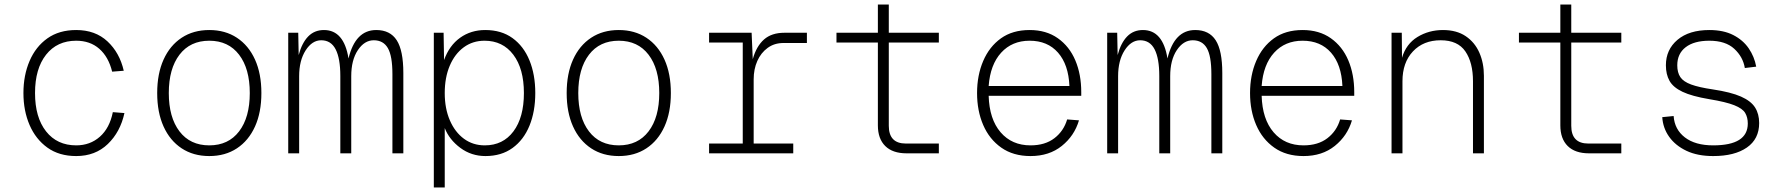

<svg xmlns="http://www.w3.org/2000/svg" viewBox="-20 -674 7840 844"><path d="M315 12Q240 12 188.5 -25Q137 -62 110 -124.5Q83 -187 83 -265Q83 -343 110 -406Q137 -469 188.5 -505.5Q240 -542 315 -542Q399 -542 452.5 -492Q506 -442 524 -363L473 -359Q457 -424 416.5 -459.5Q376 -495 315 -495Q231 -495 182.5 -433.5Q134 -372 134 -265Q134 -158 182.5 -96.5Q231 -35 315 -35Q376 -35 419 -73Q462 -111 476 -181L527 -177Q509 -94 454 -41Q399 12 315 12Z M900 12Q830 12 778.5 -22Q727 -56 699 -118Q671 -180 671 -265Q671 -350 699 -412Q727 -474 778.5 -508Q830 -542 900 -542Q970 -542 1021.5 -508Q1073 -474 1101 -412Q1129 -350 1129 -265Q1129 -180 1101 -118Q1073 -56 1021.5 -22Q970 12 900 12ZM900 -35Q984 -35 1031 -96.5Q1078 -158 1078 -265Q1078 -372 1031 -433.5Q984 -495 900 -495Q816 -495 769 -433.5Q722 -372 722 -265Q722 -158 769 -96.5Q816 -35 900 -35Z M1247 0V-530H1291L1293 -432Q1307 -485 1334.5 -513.5Q1362 -542 1404 -542Q1492 -542 1512 -417Q1542 -542 1634 -542Q1695 -542 1724 -497Q1753 -452 1753 -353V0H1705V-348Q1705 -428 1685 -462.5Q1665 -497 1623 -497Q1582 -497 1553 -453.5Q1524 -410 1524 -339V0H1476V-340Q1476 -417 1455.5 -457Q1435 -497 1392 -497Q1352 -497 1323.5 -452.5Q1295 -408 1295 -339V0Z M1887 150V-530H1930L1932 -410Q1955 -474 2002.5 -508Q2050 -542 2113 -542Q2184 -542 2233 -506.5Q2282 -471 2307.5 -408.5Q2333 -346 2333 -265Q2333 -184 2307.5 -121.5Q2282 -59 2233 -23.5Q2184 12 2114 12Q2052 12 2003.5 -24Q1955 -60 1935 -111V150ZM2111 -35Q2191 -35 2237 -96.5Q2283 -158 2283 -265Q2283 -372 2236.5 -433.5Q2190 -495 2110 -495Q2058 -495 2018.5 -466Q1979 -437 1957 -385Q1935 -333 1935 -265Q1935 -197 1957.5 -145Q1980 -93 2019.5 -64Q2059 -35 2111 -35Z M2700 12Q2630 12 2578.5 -22Q2527 -56 2499 -118Q2471 -180 2471 -265Q2471 -350 2499 -412Q2527 -474 2578.5 -508Q2630 -542 2700 -542Q2770 -542 2821.5 -508Q2873 -474 2901 -412Q2929 -350 2929 -265Q2929 -180 2901 -118Q2873 -56 2821.5 -22Q2770 12 2700 12ZM2700 -35Q2784 -35 2831 -96.5Q2878 -158 2878 -265Q2878 -372 2831 -433.5Q2784 -495 2700 -495Q2616 -495 2569 -433.5Q2522 -372 2522 -265Q2522 -158 2569 -96.5Q2616 -35 2700 -35Z M3097 0V-43H3245V-487H3097V-530H3284L3289 -414Q3305 -471 3338.5 -500.5Q3372 -530 3428 -530H3527V-485H3424Q3384 -485 3354.5 -463.5Q3325 -442 3309 -406Q3293 -370 3293 -325V-43H3467V0Z M3965 0Q3904 0 3871.5 -32Q3839 -64 3839 -123V-487H3657V-530H3839V-654H3887V-530H4107V-487H3887V-121Q3887 -43 3962 -43H4107V0Z M4510 12Q4434 12 4381.5 -25Q4329 -62 4302 -124.5Q4275 -187 4275 -265Q4275 -343 4302 -406Q4329 -469 4380 -505.5Q4431 -542 4506 -542Q4579 -542 4630 -506Q4681 -470 4707 -408.5Q4733 -347 4733 -269V-253H4326Q4329 -150 4378.5 -92.5Q4428 -35 4510 -35Q4574 -35 4615 -66.5Q4656 -98 4671 -149L4723 -145Q4703 -77 4647.5 -32.5Q4592 12 4510 12ZM4326 -296H4681Q4677 -390 4631 -442.5Q4585 -495 4506 -495Q4429 -495 4381 -442.5Q4333 -390 4326 -296Z M4847 0V-530H4891L4893 -432Q4907 -485 4934.5 -513.5Q4962 -542 5004 -542Q5092 -542 5112 -417Q5142 -542 5234 -542Q5295 -542 5324 -497Q5353 -452 5353 -353V0H5305V-348Q5305 -428 5285 -462.5Q5265 -497 5223 -497Q5182 -497 5153 -453.5Q5124 -410 5124 -339V0H5076V-340Q5076 -417 5055.5 -457Q5035 -497 4992 -497Q4952 -497 4923.5 -452.5Q4895 -408 4895 -339V0Z M5710 12Q5634 12 5581.5 -25Q5529 -62 5502 -124.5Q5475 -187 5475 -265Q5475 -343 5502 -406Q5529 -469 5580 -505.5Q5631 -542 5706 -542Q5779 -542 5830 -506Q5881 -470 5907 -408.5Q5933 -347 5933 -269V-253H5526Q5529 -150 5578.5 -92.5Q5628 -35 5710 -35Q5774 -35 5815 -66.5Q5856 -98 5871 -149L5923 -145Q5903 -77 5847.5 -32.5Q5792 12 5710 12ZM5526 -296H5881Q5877 -390 5831 -442.5Q5785 -495 5706 -495Q5629 -495 5581 -442.5Q5533 -390 5526 -296Z M6097 0V-530H6142L6143 -420Q6161 -481 6211 -511.5Q6261 -542 6323 -542Q6383 -542 6423 -515Q6463 -488 6483 -442.5Q6503 -397 6503 -341V0H6455V-317Q6455 -399 6421.5 -448Q6388 -497 6313 -497Q6237 -497 6191 -448Q6145 -399 6145 -317V0Z M6965 0Q6904 0 6871.5 -32Q6839 -64 6839 -123V-487H6657V-530H6839V-654H6887V-530H7107V-487H6887V-121Q6887 -43 6962 -43H7107V0Z M7511 12Q7442 12 7393.5 -11Q7345 -34 7317.5 -72.5Q7290 -111 7287 -159L7337 -164Q7341 -105 7386.5 -70Q7432 -35 7511 -35Q7663 -35 7663 -131Q7663 -158 7651.5 -177.5Q7640 -197 7603.5 -211.5Q7567 -226 7494 -238Q7417 -251 7376 -270.5Q7335 -290 7319 -318.5Q7303 -347 7303 -387Q7303 -456 7354 -499Q7405 -542 7494 -542Q7556 -542 7599 -520Q7642 -498 7667 -461.5Q7692 -425 7700 -381L7650 -375Q7642 -424 7603.5 -459.5Q7565 -495 7494 -495Q7427 -495 7390 -466.5Q7353 -438 7353 -387Q7353 -355 7366.5 -335Q7380 -315 7414 -302.5Q7448 -290 7509 -281Q7589 -269 7633 -249.5Q7677 -230 7695 -201.5Q7713 -173 7713 -133Q7713 -63 7659 -25.5Q7605 12 7511 12Z"/></svg>

Font: Geist Mono ExtraLight
Style: Regular
Weight: 200
Monospace: yes
Designer: Basement.studio, Andrés Briganti, Mateo Zaragoza
Foundry: Basement.studio, Vercel, Andrés Briganti, Guido Ferreyra, Mateo Zaragoza
Version: Version 1.500; ttfautohint (v1.8.4.7-5d5b)